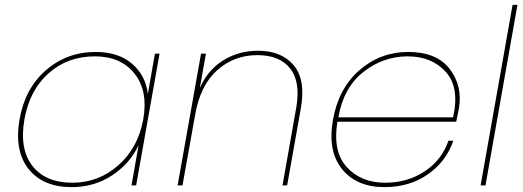

<svg xmlns="http://www.w3.org/2000/svg" viewBox="-20 -760 2143 787"><path d="M60 -270Q82 -397 168 -472Q254 -547 372 -547Q465 -547 521 -499Q577 -451 586 -375L615 -540H634L538 0H519L548 -165Q513 -90 440 -41.5Q367 7 274 7Q156 7 97 -67.5Q38 -142 60 -270ZM369 -529Q257 -529 179 -459.5Q101 -390 80 -270Q59 -150 112.5 -80.5Q166 -11 277 -11Q384 -11 465 -82.5Q546 -154 567 -270Q588 -386 532 -457.5Q476 -529 369 -529Z M1138 0 1194 -317Q1213 -423 1170 -478.5Q1127 -534 1035 -534Q939 -534 870 -472Q801 -410 780 -290L728 0H708L804 -540H824L799 -399Q832 -474 895.5 -513Q959 -552 1038 -552Q1133 -552 1183.5 -493Q1234 -434 1213 -315L1157 0Z M1651 -529Q1551 -529 1469.5 -465Q1388 -401 1367 -279H1837Q1865 -401 1807.5 -465Q1750 -529 1651 -529ZM1838 -183Q1809 -98 1734 -45.5Q1659 7 1556 7Q1441 7 1381.5 -67.5Q1322 -142 1345 -270Q1368 -398 1453.5 -472.5Q1539 -547 1654 -547Q1770 -547 1823.5 -477Q1877 -407 1861 -315Q1852 -268 1850 -261H1363Q1343 -139 1401.5 -75Q1460 -11 1559 -11Q1650 -11 1720.5 -57.5Q1791 -104 1818 -183Z M1950 0 2081 -740H2101L1970 0Z"/></svg>

Font: Poppins Thin
Style: Italic
Weight: 250
Italic angle: -10°
Designer: Ninad Kale (Devanagari), Jonny Pinhorn (Latin)
Foundry: Indian Type Foundry
Version: Version 3.200;PS 1.000;hotconv 16.6.54;makeotf.lib2.5.65590